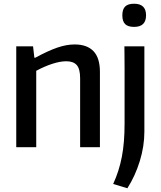

<svg xmlns="http://www.w3.org/2000/svg" viewBox="-20 -788 860 1028"><path d="M698 -644Q665 -644 650 -659Q635 -674 635 -706Q635 -738 650 -753Q665 -768 698 -768Q762 -768 762 -706Q762 -644 698 -644ZM586 197Q602 162 613.5 126Q625 90 632.5 51Q640 12 643.5 -32Q647 -76 647 -127Q647 -131 647 -160Q647 -189 647 -231.5Q647 -274 647 -323.5Q647 -373 647 -417.5Q647 -462 646.5 -495.5Q646 -529 646 -540H753V-83Q753 -5 728.5 74.5Q704 154 662 220ZM67 -540H157L164 -479H169Q204 -498 233.5 -511.5Q263 -525 288 -533.5Q313 -542 335.5 -546Q358 -550 380 -550Q446 -550 480.5 -514Q515 -478 515 -403V0H409V-369Q409 -419 391 -439.5Q373 -460 335 -460Q302 -460 260.5 -446.5Q219 -433 174 -409V0H67Z"/></svg>

Font: Encode Sans Narrow
Style: Medium
Weight: 500
Designer: Pablo Impallari, Andres Torresi
Foundry: Pablo Impallari, Andres Torresi
Version: Version 1.000; ttfautohint (v1.00) -l 8 -r 50 -G 200 -x 14 -